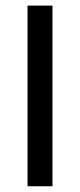

<svg xmlns="http://www.w3.org/2000/svg" viewBox="-20 -664 286 684"><path d="M167 -0.5H78.1V-644H167Z"/></svg>

Font: XL-Viking
Style: Regular
Weight: 400
Foundry: Ascender Corporation
Version: Version 1.10 March 23, 2015